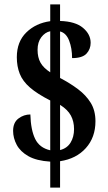

<svg xmlns="http://www.w3.org/2000/svg" viewBox="-20 -780 496 879"><path d="M210 -40Q147 -44 110 -65Q73 -86 56.5 -117Q40 -148 40 -181Q40 -219 64.5 -237.5Q89 -256 119 -256Q121 -185 141 -144Q161 -103 210 -92V-320Q151 -350 117.5 -379Q84 -408 70.5 -442Q57 -476 57 -518Q57 -589 100.5 -631.5Q144 -674 210 -683V-760H255V-684Q325 -682 360 -652.5Q395 -623 395 -584Q395 -555 376 -534.5Q357 -514 310 -514Q310 -559 296.5 -594Q283 -629 255 -636V-423Q301 -399 337.5 -371.5Q374 -344 395.5 -309Q417 -274 417 -225Q417 -151 373 -102Q329 -53 255 -42V79H210ZM210 -637Q186 -632 169 -609.5Q152 -587 152 -552Q152 -517 165.5 -493Q179 -469 210 -449ZM255 -93Q287 -101 303 -127Q319 -153 319 -189Q319 -224 304.5 -251Q290 -278 255 -300Z"/></svg>

Font: Noto Serif Tamil ExtraCondensed
Style: Bold
Weight: 700
Width: 2
Designer: Indian Type Foundry, Tom Grace, and the Monotype Design Team
Foundry: Monotype Imaging Inc.
Version: Version 2.004; ttfautohint (v1.8.4.7-5d5b)